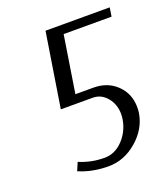

<svg xmlns="http://www.w3.org/2000/svg" viewBox="-102 -586 578 660"><g transform="rotate(-20 187.0 -256.0)"><path d="M76.2 -21 88.9 -50.8Q132.3 -32.2 181.2 -32.2Q219.2 -32.2 248.3 -62.7Q277.3 -93.3 284.2 -136.2Q285.6 -145 285.6 -153.8Q285.6 -189.9 264.6 -215.1Q243.7 -240.2 212.9 -240.2H96.2L139.2 -512.2H374L369.1 -480H193.8L161.1 -272H227.1Q278.8 -272 312.3 -239.3Q345.7 -206.5 345.7 -157.2Q345.7 -147.5 344.2 -136.2Q335 -80.6 288.1 -40.3Q241.2 0 184.1 0Q125 0 76.2 -21Z"/></g></svg>

Font: Gawaa
Style: Italic
Weight: 400
Designer: T. Christopher White
Version: Version 1.0